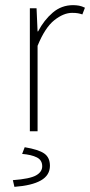

<svg xmlns="http://www.w3.org/2000/svg" viewBox="-20 -510 350 746"><path d="M96 0V-478H122L126 -388H128Q151 -432 185 -461Q219 -490 264 -490Q276 -490 287 -488Q298 -486 310 -480L300 -454Q291 -457 282.5 -458.5Q274 -460 260 -460Q227 -460 191 -431.5Q155 -403 126 -332V0ZM36 216 30 190Q96 185 120 171.5Q144 158 144 136Q144 112 123 101.5Q102 91 66 88L76 62Q130 71 152 86.5Q174 102 174 134Q174 171 139 191Q104 211 36 216Z"/></svg>

Font: SourceSans3VF
Style: Regular
Weight: 200
Designer: Paul D. Hunt
Foundry: Adobe
Version: Version 3.052;hotconv 1.1.0;makeotfexe 2.6.0